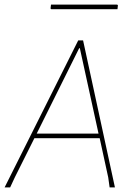

<svg xmlns="http://www.w3.org/2000/svg" viewBox="-28 -812 572 832"><path d="M480 -792 483 -789 481 -772H194L191 -775L193 -792ZM332 -637 470 0H447L441 -43L404 -213H121L36 -43L16 0H-8L311 -637ZM315 -603 131 -233H399L318 -603Z"/></svg>

Font: Alegreya Sans SC Thin
Style: Italic
Weight: 100
Italic angle: -7°
Designer: Juan Pablo del Peral
Foundry: Huerta Tipografica
Version: Version 2.007